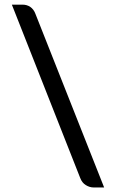

<svg xmlns="http://www.w3.org/2000/svg" viewBox="-20 -760 500 826"><path d="M31 -740H77Q96 -740 110.5 -730Q125 -720 132 -701.5L428 46.5H383Q365.5 46.5 349 36.2Q332.5 26 325 5.5Z"/></svg>

Font: Lato SemiBold
Style: Regular
Weight: 600
Designer: Lukasz Dziedzic with Adam Twardoch and Botio Nikoltchev
Foundry: tyPoland Lukasz Dziedzic
Version: Version 2.015; 2015-08-06; http://www.latofonts.com/